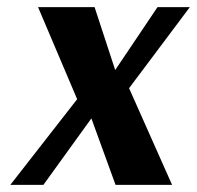

<svg xmlns="http://www.w3.org/2000/svg" viewBox="-20 -520 554 540"><path d="M343 -272 464 0H305L237 -187L102 0H9L197 -241L87 -500H246L304 -323L423 -500H514Z"/></svg>

Font: Arsenal
Style: Bold Italic
Weight: 700
Italic angle: -9.10001°
Designer: Andrij Shevchenko
Foundry: Stairsfor
Version: Version 2.001;PS 002.001;hotconv 1.0.88;makeotf.lib2.5.64775